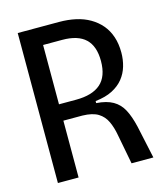

<svg xmlns="http://www.w3.org/2000/svg" viewBox="-101 -738 704 816"><g transform="rotate(-15 250.5 -330.0)"><path d="M53 0V-660H235Q274 -660 308 -652.5Q342 -645 369.5 -629Q397 -613 416.5 -590Q436 -567 446.5 -536Q457 -505 457 -466Q457 -435 448.5 -406Q440 -377 421.5 -354Q403 -331 373 -315.5Q343 -300 298 -295V-286Q343 -283 371 -267Q399 -251 415 -221Q431 -191 442 -144L473 0H377L352 -131Q346 -165 333.5 -192Q321 -219 296.5 -234Q272 -249 228 -250H144V0ZM144 -322H219Q291 -322 327.5 -354Q364 -386 364 -454Q364 -519 330.5 -551Q297 -583 228 -583H144Z"/></g></svg>

Font: Bricolage Grotesque 72pt SemiCondensed
Style: Regular
Weight: 400
Width: 4
Designer: Mathieu Triay
Foundry: Atelier Triay
Version: Version 1.001;gftools[0.9.33.dev8+g029e19f]